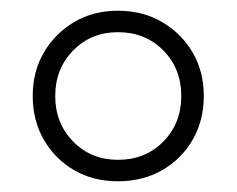

<svg xmlns="http://www.w3.org/2000/svg" viewBox="-20 -638 442 358"><path d="M200 -300Q154 -300 118.5 -320.5Q83 -341 62 -377Q41 -413 41 -459Q41 -505 62 -540.5Q83 -576 118.5 -597Q154 -618 200 -618Q246 -618 282 -597Q318 -576 339 -540.5Q360 -505 360 -459Q360 -413 339 -377Q318 -341 282 -320.5Q246 -300 200 -300ZM200 -340Q251 -340 284.5 -374Q318 -408 318 -459Q318 -510 284.5 -544Q251 -578 200 -578Q150 -578 116.5 -544Q83 -510 83 -459Q83 -408 116.5 -374Q150 -340 200 -340Z"/></svg>

Font: Piazzolla
Style: Regular
Weight: 400
Designer: Juan Pablo del Peral
Foundry: Huerta Tipografica
Version: Version 1.330